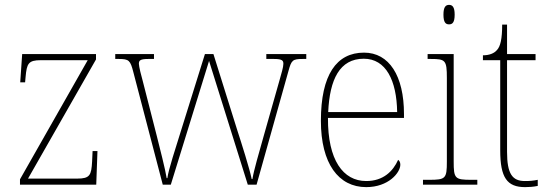

<svg xmlns="http://www.w3.org/2000/svg" viewBox="-20 -758 2251 788"><path d="M62 0H375L380 -138H360L358 -95C355 -39 349 -25 297 -25H95L374 -514V-536H71L63 -420H83L85 -442C90 -497 96 -511 148 -511H340L62 -22Z M527 -463 648 0H681L838 -508L997 0H1033L1164 -467C1176 -511 1181 -516 1222 -516H1237V-536H1073V-516H1105C1139 -516 1143 -509 1143 -496C1143 -482 1135 -457 1127 -428L1064 -206C1041 -124 1022 -60 1016 -23H1013C1005 -64 970 -174 954 -223L856 -536H821L718 -206C703 -157 671 -61 667 -27H664C659 -61 635 -154 623 -202L566 -425C560 -445 550 -486 550 -496C550 -509 554 -516 588 -516H612V-536H453V-516H468C509 -516 515 -510 527 -463Z M1483 10C1574 10 1623 -49 1623 -82C1623 -93 1619 -98 1614 -102C1593 -55 1553 -15 1483 -15C1388 -15 1325 -101 1326 -274H1638V-290C1638 -447 1577 -542 1474 -542C1361 -542 1297 -451 1297 -262C1297 -87 1369 10 1483 10ZM1610 -298H1327C1333 -432 1374 -517 1473 -517C1564 -517 1608 -428 1610 -298Z M1823 -658C1837 -658 1846 -666 1846 -698C1846 -729 1837 -738 1823 -738C1809 -738 1800 -729 1800 -698C1800 -666 1809 -658 1823 -658ZM1716 0H1939V-20H1915C1847 -20 1842 -25 1842 -95V-536H1735V-516H1749C1808 -516 1814 -511 1814 -438V-95C1814 -25 1809 -20 1741 -20H1716Z M2135 10C2151 10 2168 9 2187 5V-20C2167 -16 2154 -15 2134 -15C2083 -15 2061 -44 2061 -135V-511H2178V-536H2061V-657H2041C2041 -599 2034 -567 2019 -552C2008 -539 1988 -531 1962 -531V-511H2033V-141C2033 -29 2061 10 2135 10Z"/></svg>

Font: Noto Serif Devanagari SemiCondensed Thin
Style: Regular
Weight: 100
Width: 4
Designer: Universal Thirst, Indian Type Foundry and the Monotype Design Team
Foundry: Monotype Imaging Inc.
Version: Version 2.004